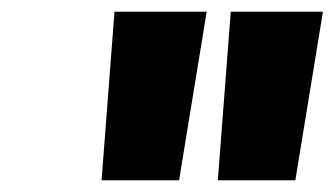

<svg xmlns="http://www.w3.org/2000/svg" viewBox="-20 -863 570 327"><path d="M175 -843 153 -556H285L332 -843ZM373 -843 351 -556H483L530 -843Z"/></svg>

Font: Rabbid Highway Sign IV
Style: BlkObl
Weight: 400
Foundry: Cannot Into Space Fonts
Version: Version 0.277